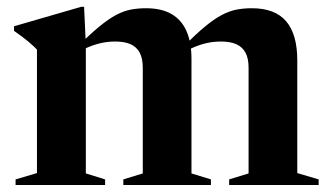

<svg xmlns="http://www.w3.org/2000/svg" viewBox="-20 -528 942 548"><path d="M225 -400.5V-33L280 -16V0H24.5V-16L85.5 -34V-386.5Q77 -395.5 61.8 -408.5Q46.5 -421.5 20 -440V-453L211.5 -508.5H220ZM526.5 -359.5V-33L582 -16V0H332V-16L387.5 -33V-335Q387.5 -361 378.8 -377.5Q370 -394 352.8 -401.8Q335.5 -409.5 308.5 -409.5Q281.5 -409.5 255.5 -401.8Q229.5 -394 209 -382L202 -395.5Q237.5 -431 263.8 -452.5Q290 -474 311.2 -485.2Q332.5 -496.5 352.8 -500.5Q373 -504.5 397 -504.5Q441 -504.5 469.8 -487.8Q498.5 -471 512.5 -438.8Q526.5 -406.5 526.5 -359.5ZM828.5 -355.5V-34L889.5 -16V0H634V-16L689.5 -33V-335Q689.5 -361 680.8 -377.5Q672 -394 654.5 -401.8Q637 -409.5 610.5 -409.5Q583 -409.5 557.2 -401.8Q531.5 -394 511 -382L504 -395.5Q539.5 -431 565.5 -452.5Q591.5 -474 613 -485.2Q634.5 -496.5 654.8 -500.5Q675 -504.5 698.5 -504.5Q765 -504.5 796.8 -467.2Q828.5 -430 828.5 -355.5Z"/></svg>

Font: Newsreader 60pt SemiBold
Style: Regular
Weight: 600
Designer: Hugues Gentile
Foundry: Production Type
Version: Version 1.003